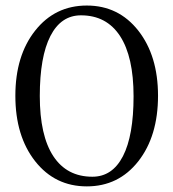

<svg xmlns="http://www.w3.org/2000/svg" viewBox="-20 -662 623 690"><path d="M271 -606.9Q199.2 -606.9 161.1 -532.5Q123 -458 123 -316.9Q123 -174.8 171.6 -100.8Q220.2 -26.9 312 -26.9Q383.8 -26.9 421.9 -100.8Q460 -174.8 460 -315.9Q460 -458 411.4 -532.5Q362.8 -606.9 271 -606.9ZM547.9 -317.9Q547.9 -172.9 477.1 -82.5Q406.2 7.8 292 7.8Q177.7 7.8 106.4 -82.5Q35.2 -172.9 35.2 -317.9Q35.2 -461.9 106.4 -552Q177.7 -642.1 292 -642.1Q406.2 -642.1 477.1 -551.8Q547.9 -461.4 547.9 -317.9Z"/></svg>

Font: Resagokr
Style: Regular
Weight: 500
Designer: gluk
Foundry: gluk
Version: Version 0.95